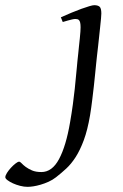

<svg xmlns="http://www.w3.org/2000/svg" viewBox="-208 -477 473 741"><path d="M183.1 -424.8Q183.1 -419.4 181.9 -406Q180.7 -392.6 178.7 -374.5Q176.8 -356.4 174.6 -335.7Q172.4 -314.9 170.2 -295.2Q168 -275.4 166 -258.5Q164.1 -241.7 163.1 -231Q161.1 -213.9 159.2 -192.1Q157.2 -170.4 154.3 -145Q151.4 -119.6 147.9 -91.1Q144.5 -62.5 139.6 -32.2Q129.9 24.9 115.5 63.7Q101.1 102.5 84 129.2Q66.9 155.8 47.6 173.6Q28.3 191.4 8.3 207Q-4.9 217.3 -20.5 224.4Q-36.1 231.4 -51.3 235.8Q-66.4 240.2 -79.6 242.2Q-92.8 244.1 -101.6 244.1Q-115.2 244.1 -130.4 240.2Q-145.5 236.3 -158.2 230.5Q-170.9 224.6 -179.2 218.3Q-187.5 211.9 -187.5 207Q-187.5 200.7 -181.2 190.4Q-174.8 180.2 -166 170.7Q-157.2 161.1 -148.2 154.1Q-139.2 147 -134.3 147Q-130.4 147 -124.5 153.3Q-118.7 159.7 -108.9 167Q-99.1 174.3 -84.5 180.7Q-69.8 187 -48.3 187Q-6.8 187 20 136.7Q46.9 86.4 62.5 -5.4Q68.8 -41.5 73.2 -74.2Q77.6 -106.9 80.6 -134.8Q83.5 -162.6 85.4 -184.3Q87.4 -206.1 88.9 -220.2Q89.4 -228 90.8 -241Q92.3 -253.9 93.8 -268.8Q95.2 -283.7 96.9 -299.6Q98.6 -315.4 100.1 -329.6Q101.6 -343.8 102.3 -354.7Q103 -365.7 103 -371.1Q103 -382.3 101.6 -388.9Q100.1 -395.5 97.4 -398.7Q94.7 -401.9 91.1 -402.8Q87.4 -403.8 83 -403.8Q78.6 -403.8 70.6 -402.1Q62.5 -400.4 54.2 -397.9Q44.9 -395.5 34.2 -392.1L26.9 -410.2Q47.4 -419.4 67.9 -428Q88.4 -436.5 106 -442.9Q123.5 -449.2 136.7 -453.1Q149.9 -457 155.8 -457Q169.4 -457 176.3 -451.2Q183.1 -445.3 183.1 -424.8Z"/></svg>

Font: Gentium Basic
Style: Italic
Weight: 400
Italic angle: -8°
Designer: J. Victor Gaultney and Annie Olsen
Foundry: SIL International
Version: Version 1.102; 2013; Maintenance release